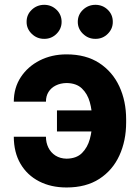

<svg xmlns="http://www.w3.org/2000/svg" viewBox="-20 -785 593 814"><path d="M262.1 -433Q236.4 -432.5 216.5 -422.6Q196.6 -412.7 185.7 -395.2Q174.8 -377.7 174.8 -354.1H38.5Q38.7 -413.2 68.3 -458.1Q97.9 -503 148.5 -528.8Q199.2 -554.5 262.1 -554.5Q344.4 -554.5 400.8 -517.7Q457.1 -480.9 486 -418.5Q514.8 -356.2 514.8 -278.9V-265.8Q514.8 -188.3 486.1 -125.7Q457.4 -63.1 401.2 -26.7Q345 9.8 262.1 9.8Q196.1 9.8 145.8 -16.2Q95.4 -42.1 67 -90.4Q38.7 -138.8 38.5 -205.3H174.8Q174.8 -180.1 185.1 -159.1Q195.4 -138.1 215.2 -125.4Q235.1 -112.8 262.1 -112.3Q304.4 -112.8 327.8 -136.4Q351.2 -160 360.8 -195.3Q370.5 -230.7 370.5 -265.8V-278.9Q370.5 -317.5 360.6 -352.4Q350.8 -387.4 327.2 -410Q303.7 -432.5 262.1 -433ZM414.1 -317V-227.7H221.5V-317ZM167.6 -620.3Q136.6 -620.1 114.6 -641.6Q92.6 -663 92.8 -692.2Q92.6 -722.8 114.6 -743.6Q136.6 -764.4 167.6 -764.6Q198.1 -764.4 219.7 -743.6Q241.2 -722.8 241.2 -692.2Q241.2 -663 219.7 -641.6Q198.1 -620.1 167.6 -620.3ZM384.6 -620.3Q353.9 -620.1 331.8 -641.6Q309.8 -663 309.8 -692.2Q309.8 -722.8 331.8 -743.6Q353.9 -764.4 384.6 -764.6Q415.4 -764.4 436.9 -743.6Q458.4 -722.8 458.2 -692.2Q458.4 -663 436.9 -641.6Q415.4 -620.1 384.6 -620.3Z"/></svg>

Font: Inter
Style: Regular
Weight: 400
Designer: Rasmus Andersson
Foundry: rsms
Version: Version 4.000;git-8c9346024